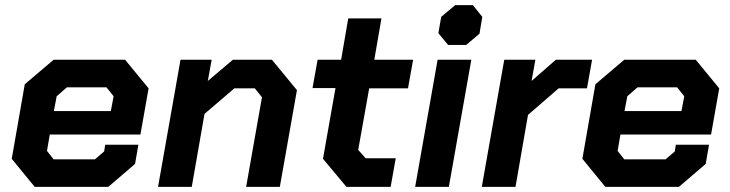

<svg xmlns="http://www.w3.org/2000/svg" viewBox="-20 -732 2858 752"><path d="M26 -110 77 -402 190 -498H470L562 -386L530 -205H175L164 -141L190 -108H352L388 -139L392 -165H522L509 -90L404 0H116ZM414 -297 425 -355 397 -390H242L202 -355L191 -297Z M687 -498H809L794 -415L892 -498H1045L1143 -379L1076 0H944L1006 -351L978 -386H898L781 -286L731 0H599Z M1245 -110 1294 -387H1204L1224 -498H1316L1344 -660H1474L1446 -498H1598L1578 -386H1426L1383 -145L1412 -112H1530L1510 0H1337Z M1697 -602 1708 -666 1763 -712H1832L1869 -666L1858 -600L1806 -556H1735ZM1694 -498H1826L1738 0H1606Z M1955 -498H2077L2062 -415L2157 -498H2299L2279 -386H2168L2048 -282L1999 0H1867Z M2261 -110 2312 -402 2425 -498H2705L2797 -386L2765 -205H2410L2399 -141L2425 -108H2587L2623 -139L2627 -165H2757L2744 -90L2639 0H2351ZM2649 -297 2660 -355 2632 -390H2477L2437 -355L2426 -297Z"/></svg>

Font: Chakra Petch
Style: Bold Italic
Weight: 700
Italic angle: -10°
Designer: Katatrad Aksorn Co.,Ltd.
Foundry: Cadson Demak Co.,Ltd.
Version: Version 1.000; ttfautohint (v1.6)